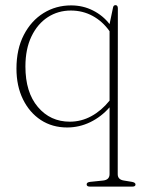

<svg xmlns="http://www.w3.org/2000/svg" viewBox="-20 -474 546 729"><path d="M321.5 234.5Q309 234.5 309 226Q309 218 322.5 216.5L371 211.5Q396 209 396 187V-66.5Q364.5 -30.5 322.8 -10.2Q281 10 235 10Q178.5 10 135.2 -18.2Q92 -46.5 67.2 -97Q42.5 -147.5 42.5 -213.5Q42.5 -287.5 70.5 -341.5Q98.5 -395.5 145.5 -424.5Q192.5 -453.5 250 -453.5Q295 -453.5 333 -434.2Q371 -415 396 -382.5L409 -444.5Q410.5 -454.5 418.5 -454.5Q427.5 -454.5 427.5 -442L427 187.5Q427 208 450.5 211.5L481 216.5Q494.5 219 494.5 226.5Q494.5 234.5 482.5 234.5ZM76.5 -221.5Q76.5 -123.5 123.8 -67.8Q171 -12 245 -12Q288.5 -12 327 -33Q365.5 -54 396 -92V-355.5Q369.5 -393 331.8 -413.5Q294 -434 249 -434Q200.5 -434 161.5 -408.8Q122.5 -383.5 99.5 -335.8Q76.5 -288 76.5 -221.5Z"/></svg>

Font: Fraunces 72pt Soft Thin
Style: Regular
Weight: 100
Version: Version 1.000;[b76b70a41]